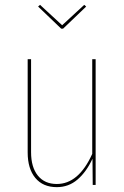

<svg xmlns="http://www.w3.org/2000/svg" viewBox="-20 -762 512 791"><path d="M374 0H362L361 -108Q336 -54 299.5 -22.5Q263 9 214 9Q157 9 125.5 -29Q94 -67 94 -134V-518H108V-135Q108 -73 136 -38.5Q164 -4 214 -4Q304 -4 360 -128V-518H374ZM335 -735 240 -644H232L137 -735L145 -742L236 -658L327 -742Z"/></svg>

Font: Fira Sans Compressed Hair
Style: Regular
Weight: 100
Width: 1
Designer: bBox Type GmbH & Carrois Corporate GbR & Edenspiekermann AG
Foundry: bBox Type GmbH & Carrois Corporate GbR & Edenspiekermann AG
Version: Version 4.301